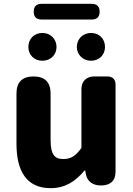

<svg xmlns="http://www.w3.org/2000/svg" viewBox="-20 -968 694 1002"><path d="M583 -284V-528C583 -553 567 -569 542 -569H494H470C431 -569 405 -543 405 -504V-196C375 -154 350 -138 310 -138C265 -138 244 -161 244 -239V-480C244 -539 214 -569 155 -569C96 -569 66 -539 66 -480V-217C66 -75 119 14 244 14C321 14 374 -22 421 -78H425L427 -64C434 -21 464 0 507 0C555 0 583 -24 583 -72ZM148 -775C136 -762 128 -744 128 -723C128 -682 158 -651 201 -651C244 -651 275 -682 275 -723C275 -744 267 -762 254 -775C241 -788 223 -796 201 -796C180 -796 161 -788 148 -775ZM328 -948H197C170 -948 156 -934 156 -907C156 -880 170 -866 197 -866H328H459C486 -866 500 -880 500 -907C500 -934 486 -948 459 -948ZM402 -672C415 -659 434 -651 455 -651C498 -651 528 -682 528 -723C528 -765 498 -796 455 -796C434 -796 415 -788 402 -775C389 -762 381 -744 381 -723C381 -703 389 -685 402 -672Z"/></svg>

Font: GenSenRounded2 TW H
Style: Regular
Weight: 900
Version: Version 2.100;PS 2.1;hotconv 16.6.51;makeotf.lib2.5.65220 DE